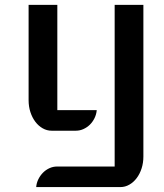

<svg xmlns="http://www.w3.org/2000/svg" viewBox="-20 -760 667 780"><path d="M127 0Q128.4 -17.1 136 -32.2Q143.6 -47.4 155 -58.8Q166.5 -70.3 181.2 -76.9Q195.8 -83.5 211.9 -83.5H445.8V-740.2H562.5V-124Q562.5 -98.1 555.2 -75.7Q547.9 -53.2 535.2 -36.4Q522.5 -19.5 505.4 -9.8Q488.3 0 469.2 0ZM189.5 -229Q170.4 -229 153.3 -238.8Q136.2 -248.5 123.5 -265.4Q110.8 -282.2 103.5 -304.7Q96.2 -327.1 96.2 -353V-740.2H212.9V-312.5H373Q371.6 -295.4 364 -280Q356.4 -264.6 345 -253.4Q333.5 -242.2 318.8 -235.6Q304.2 -229 288.1 -229Z"/></svg>

Font: Atomic Age
Style: Regular
Weight: 400
Designer: James Grieshaber
Foundry: James Grieshaber
Version: Version 1.008; ttfautohint (v1.4.1) -l 6 -r 46 -G 0 -x 0 -H 